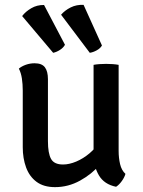

<svg xmlns="http://www.w3.org/2000/svg" viewBox="-20 -760 587 789"><path d="M467.5 -140Q467.5 -111 473.5 -85.5Q479.5 -60 495.5 -45.5Q491.5 -31 480.5 -15.8Q469.5 -0.5 457 7.5Q408 -2.5 386.2 -39.8Q364.5 -77 364.5 -125V-493.5Q374.5 -495.5 388.2 -496.5Q402 -497.5 416 -497.5Q430 -497.5 443.5 -496.5Q457 -495.5 467.5 -493.5ZM73.5 -388Q73.5 -414 70 -437.2Q66.5 -460.5 57.5 -478Q68.5 -487.5 86 -493.8Q103.5 -500 122 -500Q152 -500 164.5 -483.5Q177 -467 177 -434.5V-180Q177 -130 189.8 -107Q202.5 -84 239 -84Q264.5 -84 293.5 -96.2Q322.5 -108.5 348.5 -130.5Q374.5 -152.5 390.5 -182V-83.5Q357.5 -44.5 309 -17.8Q260.5 9 206 9Q159.5 9 130.2 -12.8Q101 -34.5 87.2 -72Q73.5 -109.5 73.5 -155ZM161 -739.5 247 -576Q240 -563.5 226.2 -554.8Q212.5 -546 198.5 -543L71 -694Q85 -712.5 108.5 -726.2Q132 -740 161 -739.5ZM323.5 -740 399 -573Q392 -561 377.2 -553Q362.5 -545 349 -543L231 -699.5Q246.5 -717.5 270.5 -729.5Q294.5 -741.5 323.5 -740Z"/></svg>

Font: Signika
Style: Regular
Weight: 400
Designer: Anna Giedry
Foundry: Anna Giedry
Version: Version 2.001